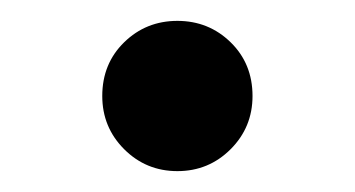

<svg xmlns="http://www.w3.org/2000/svg" viewBox="-20 -412 340 184"><path d="M150 -248Q120 -248 99 -269Q78 -290 78 -320Q78 -351 99 -371.5Q120 -392 150 -392Q180 -392 201 -371.5Q222 -351 222 -320Q222 -290 201 -269Q180 -248 150 -248Z"/></svg>

Font: Golos UI
Style: Regular
Weight: 400
Designer: A.Korolkova, Vitaly Kuzmin
Foundry: ParaType Ltd
Version: Version 2.000